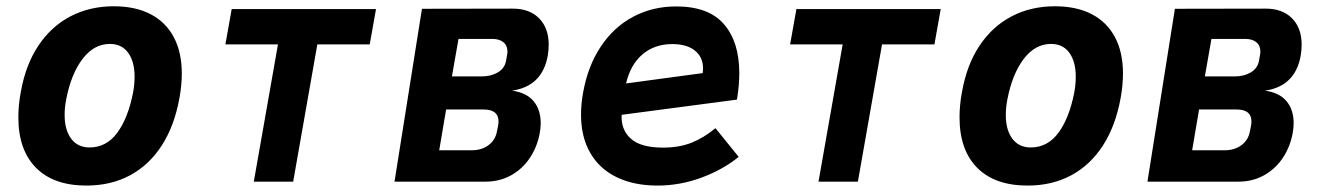

<svg xmlns="http://www.w3.org/2000/svg" viewBox="-20 -579 4240 612"><path d="M38.5 -205Q38.5 -245 46.5 -287Q62 -373.5 103 -434.5Q144 -495.5 205.2 -527.2Q266.5 -559 342.5 -559Q412 -559 460.5 -533.5Q509 -508 534.2 -460Q559.5 -412 559.5 -344.5Q559.5 -308 552 -266.5Q536 -178 495.8 -115.5Q455.5 -53 394.5 -20.2Q333.5 12.5 255.5 12.5Q151 12.5 94.8 -44.2Q38.5 -101 38.5 -205ZM404 -283Q409 -309.5 409 -334.5Q409 -382.5 388.5 -410.8Q368 -439 330 -439Q279.5 -439 243 -391Q206.5 -343 191 -262Q186 -237 186 -212.5Q186 -165 206.8 -137Q227.5 -109 265.5 -109Q319 -109 353.5 -155.5Q388 -202 404 -283Z M866 -437.5H698.5L718.5 -550H1178.5L1158.5 -437.5H991.5L914.5 0H789Z M1325 -551 1613 -551.5Q1667 -552 1698 -521Q1729 -490 1729 -436.5Q1729 -419.5 1726 -401.5Q1708.5 -304 1612 -290Q1657.5 -284 1680.5 -256.8Q1703.5 -229.5 1703.5 -186.5Q1703.5 -171.5 1700.5 -155Q1692.5 -111 1669 -75.8Q1645.5 -40.5 1609 -20.2Q1572.5 0 1527.5 0H1237.5ZM1564 -160 1567.5 -177.5Q1569 -185 1569 -192Q1569 -230 1521.5 -230H1402L1380 -100H1484Q1515 -100 1537 -116.2Q1559 -132.5 1564 -160ZM1593 -385 1596 -402Q1597.5 -409 1597.5 -414.5Q1597.5 -434 1584.5 -444.5Q1571.5 -455 1549 -455H1441.5L1420.5 -335.5H1517Q1545 -335.5 1566.8 -348.2Q1588.5 -361 1593 -385Z M1832 -214Q1832 -247.5 1838.5 -283Q1853.5 -368 1894.8 -430.2Q1936 -492.5 1998 -525.5Q2060 -558.5 2135.5 -558.5Q2238.5 -558.5 2287.5 -502Q2336.5 -445.5 2336.5 -346Q2336.5 -306 2329 -261.5L1961.5 -213Q1959 -165.5 1990.8 -137Q2022.5 -108.5 2093 -108.5Q2145 -108.5 2184.5 -124.2Q2224 -140 2260.5 -170.5L2334.5 -79Q2285 -38.5 2216.5 -13Q2148 12.5 2075.5 12.5Q2001.5 12.5 1946.5 -13.8Q1891.5 -40 1861.8 -91Q1832 -142 1832 -214ZM2221 -360Q2221 -397 2195 -417.8Q2169 -438.5 2123 -438.5Q2067 -438.5 2028.5 -406.2Q1990 -374 1975.5 -313L2220 -346Q2221 -356 2221 -360Z M2666 -437.5H2498.5L2518.5 -550H2978.5L2958.5 -437.5H2791.5L2714.5 0H2589Z M3038.5 -205Q3038.5 -245 3046.5 -287Q3062 -373.5 3103 -434.5Q3144 -495.5 3205.2 -527.2Q3266.5 -559 3342.5 -559Q3412 -559 3460.5 -533.5Q3509 -508 3534.2 -460Q3559.5 -412 3559.5 -344.5Q3559.5 -308 3552 -266.5Q3536 -178 3495.8 -115.5Q3455.5 -53 3394.5 -20.2Q3333.5 12.5 3255.5 12.5Q3151 12.5 3094.8 -44.2Q3038.5 -101 3038.5 -205ZM3404 -283Q3409 -309.5 3409 -334.5Q3409 -382.5 3388.5 -410.8Q3368 -439 3330 -439Q3279.5 -439 3243 -391Q3206.5 -343 3191 -262Q3186 -237 3186 -212.5Q3186 -165 3206.8 -137Q3227.5 -109 3265.5 -109Q3319 -109 3353.5 -155.5Q3388 -202 3404 -283Z M3725 -551 4013 -551.5Q4067 -552 4098 -521Q4129 -490 4129 -436.5Q4129 -419.5 4126 -401.5Q4108.5 -304 4012 -290Q4057.5 -284 4080.5 -256.8Q4103.5 -229.5 4103.5 -186.5Q4103.5 -171.5 4100.5 -155Q4092.5 -111 4069 -75.8Q4045.5 -40.5 4009 -20.2Q3972.5 0 3927.5 0H3637.5ZM3964 -160 3967.5 -177.5Q3969 -185 3969 -192Q3969 -230 3921.5 -230H3802L3780 -100H3884Q3915 -100 3937 -116.2Q3959 -132.5 3964 -160ZM3993 -385 3996 -402Q3997.5 -409 3997.5 -414.5Q3997.5 -434 3984.5 -444.5Q3971.5 -455 3949 -455H3841.5L3820.5 -335.5H3917Q3945 -335.5 3966.8 -348.2Q3988.5 -361 3993 -385Z"/></svg>

Font: JuliaMono ExtraBold
Style: Italic
Weight: 800
Italic angle: -9°
Monospace: yes
Designer: cormullion
Foundry: corm
Version: Version 0.057; ttfautohint (v1.8.4)